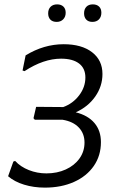

<svg xmlns="http://www.w3.org/2000/svg" viewBox="-20 -848 535 877"><path d="M441 -199Q441 -137 408.5 -90Q376 -43 318 -17Q260 9 185 9Q134 9 90 -4.5Q46 -18 17 -43L41 -110L49 -113Q74 -86 112 -71Q150 -56 192 -56Q241 -56 280.5 -74Q320 -92 343 -124Q366 -156 366 -197Q366 -238 340 -265.5Q314 -293 266 -301H139L133 -308L145 -360L269 -359Q313 -375 341.5 -412.5Q370 -450 370 -494Q370 -536 341 -558Q312 -580 259 -580Q179 -580 92 -523L83 -526L97 -595Q180 -646 271 -646Q353 -646 400.5 -609.5Q448 -573 448 -510Q448 -454 415 -407Q382 -360 326 -335Q382 -321 411.5 -286Q441 -251 441 -199ZM280 -790Q280 -771 268.5 -759.5Q257 -748 239 -748Q220 -748 210 -758.5Q200 -769 200 -787Q200 -806 211 -817Q222 -828 241 -828Q259 -828 269.5 -818Q280 -808 280 -790ZM443 -790Q443 -771 432 -759.5Q421 -748 402 -748Q384 -748 374 -758.5Q364 -769 364 -787Q364 -806 374.5 -817Q385 -828 404 -828Q422 -828 432.5 -818Q443 -808 443 -790Z"/></svg>

Font: Alegreya Sans SC
Style: Italic
Weight: 400
Italic angle: -7°
Designer: Juan Pablo del Peral
Foundry: Huerta Tipografica
Version: Version 2.008; ttfautohint (v1.6)